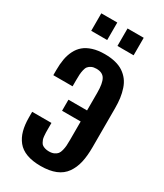

<svg xmlns="http://www.w3.org/2000/svg" viewBox="-252 -1136 1052 1235"><g transform="rotate(30 274.0 -519.0)"><path d="M312 -912.1V-1042H432.1V-912.1ZM117.2 -912.1V-1042H235.8V-912.1ZM269 3.9Q208 3.9 164.8 -12.2Q121.6 -28.3 96.4 -59.8Q71.3 -91.3 60.1 -132.8Q48.8 -174.3 48.8 -229V-271H191.9V-228Q191.9 -209.5 192.1 -199.5Q192.4 -189.5 193.8 -174.1Q195.3 -158.7 198.2 -150.4Q201.2 -142.1 206.8 -131.8Q212.4 -121.6 220.5 -116.5Q228.5 -111.3 240.7 -107.7Q252.9 -104 269 -104Q291 -104 306.4 -111.1Q321.8 -118.2 330.1 -128.7Q338.4 -139.2 343 -158Q347.7 -176.8 348.9 -193.6Q350.1 -210.4 350.1 -236.8V-373H211.9V-455.1H350.1V-587.9Q350.1 -656.2 332.5 -687Q314.9 -717.8 269 -717.8Q247.6 -717.8 232.9 -710.7Q218.3 -703.6 210.2 -693.6Q202.1 -683.6 198 -664.8Q193.8 -646 192.9 -630.4Q191.9 -614.7 191.9 -588.9V-543H48.8V-581.1Q48.8 -626 55.2 -661.9Q61.5 -697.8 77.1 -729Q92.8 -760.3 117.7 -781.2Q142.6 -802.2 180.7 -814.2Q218.8 -826.2 269 -826.2Q313 -826.2 348.1 -817.4Q383.3 -808.6 408.4 -791.5Q433.6 -774.4 451.2 -751.2Q468.8 -728 479.2 -696.8Q489.7 -665.5 494.4 -631.6Q499 -597.7 499 -556.2V-268.1Q499 -202.6 488 -154.8Q477.1 -106.9 451.2 -70.1Q425.3 -33.2 379.9 -14.6Q334.5 3.9 269 3.9Z"/></g></svg>

Font: Oswald Medium
Style: Regular
Weight: 500
Designer: Vernon Adams
Foundry: Vernon Adams
Version: Version 4.103